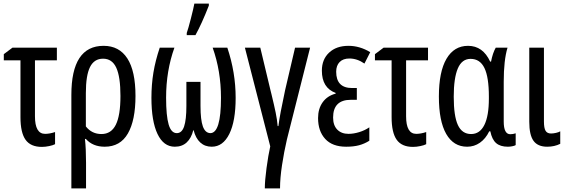

<svg xmlns="http://www.w3.org/2000/svg" viewBox="-20 -800 3129 1060"><path d="M294 -467H173V-158Q173 -61 229 -61Q254 -61 284 -71V-4Q273 2 251.5 6.5Q230 11 211 11Q149 11 121 -28.5Q93 -68 93 -153V-467H1V-501L49 -537H294Z M558 10Q492 10 454 -33H449Q455 22 455 98V240H374V-276Q374 -547 552 -547Q638 -547 683 -477.5Q728 -408 728 -270Q728 -136 686 -63Q644 10 558 10ZM454 -286V-102Q487 -60 540 -60Q594 -60 619.5 -111.5Q645 -163 645 -270Q645 -376 622 -426Q599 -476 549 -476Q500 -476 477 -430Q454 -384 454 -286Z M1281 -260Q1281 -131 1246 -60.5Q1211 10 1149 10Q1111 10 1085.5 -13.5Q1060 -37 1049 -81H1047Q1036 -37 1010.5 -13.5Q985 10 945 10Q883 10 849.5 -60.5Q816 -131 816 -260Q816 -333 827 -399.5Q838 -466 862 -537H943Q897 -409 897 -261Q897 -161 911 -113Q925 -65 956 -65Q984 -65 996.5 -102Q1009 -139 1009 -215V-348H1087V-215Q1087 -138 1100 -102Q1113 -66 1141 -65Q1200 -65 1200 -260Q1200 -408 1154 -537H1235Q1281 -400 1281 -260ZM1011 -618Q1019 -640 1034 -698.5Q1049 -757 1053 -780H1133V-769Q1093 -667 1059 -606H1011Z M1564 -30Q1548 39 1537 111.5Q1526 184 1526 240H1442Q1442 198 1451.5 127.5Q1461 57 1472 8L1332 -537H1417L1473 -303L1479 -279Q1494 -217 1502 -178Q1510 -139 1513 -104H1517Q1525 -168 1554 -302L1609 -537H1692Z M1950 -249H1917Q1819 -249 1819 -151Q1819 -108 1842 -84.5Q1865 -61 1904 -61Q1932 -61 1963 -70.5Q1994 -80 2019 -97V-23Q1992 -6 1962 2Q1932 10 1891 10Q1815 10 1775.5 -33Q1736 -76 1736 -148Q1736 -200 1761.5 -235.5Q1787 -271 1833 -283V-287Q1757 -315 1757 -410Q1757 -472 1797 -509.5Q1837 -547 1904 -547Q1966 -547 2024 -512L1992 -449Q1952 -477 1909 -477Q1874 -477 1855 -457.5Q1836 -438 1836 -404Q1836 -314 1924 -314H1950Z M2343 -467H2222V-158Q2222 -61 2278 -61Q2303 -61 2333 -71V-4Q2322 2 2300.5 6.5Q2279 11 2260 11Q2198 11 2170 -28.5Q2142 -68 2142 -153V-467H2050V-501L2098 -537H2343Z M2403 -267Q2403 -404 2445 -475.5Q2487 -547 2564 -547Q2646 -547 2686 -460H2691Q2700 -507 2717 -537H2782Q2761 -468 2761 -349V-129Q2761 -59 2797 -59Q2812 -59 2827 -64V1Q2821 5 2808 7.5Q2795 10 2784 10Q2742 10 2719 -10Q2696 -30 2687 -75H2681Q2661 -34 2629.5 -12Q2598 10 2559 10Q2484 10 2443.5 -60.5Q2403 -131 2403 -267ZM2679 -256V-267Q2679 -374 2654.5 -424.5Q2630 -475 2578 -475Q2530 -475 2507.5 -422Q2485 -369 2485 -266Q2485 -159 2508 -109.5Q2531 -60 2581 -60Q2629 -60 2654 -110Q2679 -160 2679 -256Z M2983 -129Q2983 -93 2992 -78Q3001 -63 3022 -63Q3035 -63 3050 -66.5Q3065 -70 3073 -75V-6Q3041 10 3001 10Q2949 10 2925.5 -22.5Q2902 -55 2902 -128V-537H2983Z"/></svg>

Font: Noto Sans UI Cond
Style: Regular
Weight: 400
Width: 3
Designer: Monotype Design Team
Foundry: Monotype Imaging Inc.
Version: Version 1.001